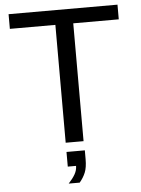

<svg xmlns="http://www.w3.org/2000/svg" viewBox="-60 -735 730 993"><g transform="rotate(-5 305.5 -238.0)"><path d="M351.6 -611.8V0H258.8V-611.8H22.5V-688H587.9V-611.8ZM354 94.2Q354 136.7 343.3 162.8Q332.5 189 313 211.9H255.9Q277.8 188.5 289.8 167.5Q301.8 146.5 301.8 124H258.8V47.9H354Z"/></g></svg>

Font: Arial
Style: Regular
Weight: 400
Designer: Steve Matteson
Foundry: Ascender Corporation
Version: Version 2.00.3